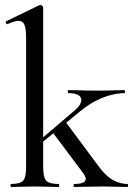

<svg xmlns="http://www.w3.org/2000/svg" viewBox="-20 -745 531 765"><path d="M24 0Q22 0 22 -6Q22 -12 24 -12Q61 -12 72.5 -25.5Q84 -39 84 -81V-595Q84 -630 77.5 -646Q71 -662 54 -662Q39 -662 10 -649Q7 -647 4 -653Q1 -659 4 -660L136 -724Q139 -725 141 -725Q144 -725 148 -722Q152 -719 152 -715V-81Q152 -39 164 -25.5Q176 -12 213 -12Q216 -12 216 -6Q216 0 213 0Q194 0 170 -1Q146 -2 119 -2Q92 -2 67.5 -1Q43 0 24 0ZM276 0Q273 0 273 -6Q273 -12 276 -12Q309 -12 318 -22.5Q327 -33 313 -53L188 -220L241 -260L374 -81Q402 -43 430.5 -27.5Q459 -12 488 -12Q490 -12 490 -6Q490 0 488 0Q469 0 445 -1Q421 -2 393 -2Q355 -2 327 -1Q299 0 276 0ZM129 -162 124 -174 274 -302Q309 -331 303 -352.5Q297 -374 252 -374Q250 -374 250 -380Q250 -386 252 -386Q277 -386 302 -385Q327 -384 370 -384Q409 -384 432 -385Q455 -386 476 -386Q478 -386 478 -380Q478 -374 476 -374Q452 -374 422 -366.5Q392 -359 359.5 -342Q327 -325 295 -298Z"/></svg>

Font: Cormorant Medium
Style: Regular
Weight: 500
Designer: Christian Thalmann (Catharsis Fonts)
Foundry: Catharsis Fonts
Version: Version 4.000